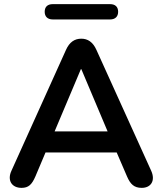

<svg xmlns="http://www.w3.org/2000/svg" viewBox="-20 -900 784 928"><path d="M512 -806C537 -806 551 -820 551 -843C551 -867 537 -880 512 -880H235C210 -880 196 -867 196 -843C196 -820 210 -806 235 -806ZM84 8C118 8 134 -8 151 -47L200 -163H544L594 -47C610 -10 628 8 665 8C710 8 732 -27 711 -74L446 -659C429 -697 404 -713 373 -713C341 -713 316 -697 299 -659L35 -74C14 -28 37 8 84 8ZM373 -566 500 -265H244L371 -566Z"/></svg>

Font: Nunito
Style: Bold
Weight: 700
Designer: Vernon Adams
Foundry: Vernon Adams
Version: Version 3.602